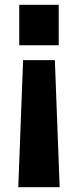

<svg xmlns="http://www.w3.org/2000/svg" viewBox="-20 -778 324 798"><path d="M60 -758H224V-590H60ZM76 -528H208L228 0H56Z"/></svg>

Font: Biryani ExtraBold
Style: Regular
Weight: 800
Designer: Dan Reynolds and Mathieu Reguer
Foundry: Dan Reynolds and Mathieu Reguer
Version: Version 1.004; ttfautohint (v1.1) -l 5 -r 5 -G 72 -x 0 -D la